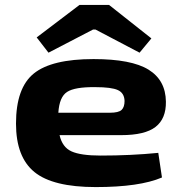

<svg xmlns="http://www.w3.org/2000/svg" viewBox="-20 -748 735 780"><path d="M177 -534 129 -596 303 -728H423L595 -592L547 -534L368 -628H358ZM389 -116Q512 -116 623 -127L638 -27Q547 12 369 12Q195 12 120 -49Q45 -110 45 -246Q45 -391 117.5 -449.5Q190 -508 360 -508Q514 -508 583.5 -465Q653 -422 654 -335Q655 -266 612 -232.5Q569 -199 472 -199H222Q233 -150 270.5 -133Q308 -116 389 -116ZM367 -394Q284 -395 252.5 -374.5Q221 -354 217 -290H426Q462 -290 474 -301.5Q486 -313 486 -338Q485 -370 459 -382Q433 -394 367 -394Z"/></svg>

Font: Exo 2 Expanded
Style: Bold
Weight: 700
Width: 7
Designer: Natanael Gama
Version: Version 1.001;PS 001.001;hotconv 1.0.70;makeotf.lib2.5.58329